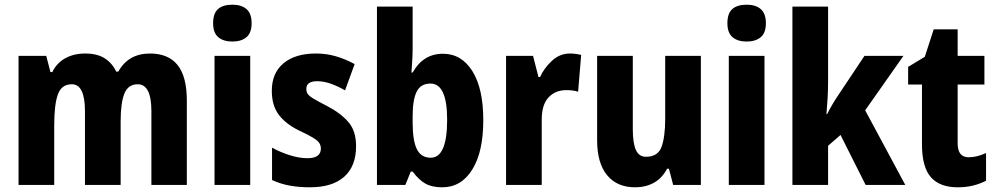

<svg xmlns="http://www.w3.org/2000/svg" viewBox="-20 -788 4243 818"><path d="M619 -560Q697 -560 736.5 -511Q776 -462 776 -359V0H625V-314Q625 -429 567 -429Q526 -429 510 -389.5Q494 -350 494 -270V0H342V-314Q342 -429 286 -429Q242 -429 226.5 -385.5Q211 -342 211 -254V0H59V-550H177L195 -481H203Q221 -519 257.5 -539.5Q294 -560 343 -560Q395 -560 427 -539Q459 -518 475 -483H484Q527 -560 619 -560Z M970 -768Q1009 -768 1030.5 -749Q1052 -730 1052 -689Q1052 -648 1030 -629.5Q1008 -611 970 -611Q932 -611 910 -629.5Q888 -648 888 -689Q888 -731 909 -749.5Q930 -768 970 -768ZM1046 -550V0H894V-550Z M1497 -165Q1497 -80 1446.5 -35Q1396 10 1300 10Q1255 10 1215.5 3Q1176 -4 1139 -21V-159Q1173 -140 1213.5 -127Q1254 -114 1290 -114Q1347 -114 1347 -155Q1347 -167 1341 -177.5Q1335 -188 1315 -200.5Q1295 -213 1254 -232Q1197 -260 1167.5 -299.5Q1138 -339 1138 -401Q1138 -477 1188 -518.5Q1238 -560 1326 -560Q1370 -560 1410 -548.5Q1450 -537 1491 -515L1450 -403Q1421 -420 1390.5 -431Q1360 -442 1331 -442Q1285 -442 1285 -409Q1285 -397 1291 -388Q1297 -379 1316 -367.5Q1335 -356 1374 -336Q1430 -307 1463.5 -269Q1497 -231 1497 -165Z M1738 -580Q1738 -560 1736.5 -534Q1735 -508 1733 -479H1738Q1783 -559 1867 -559Q1946 -559 1992.5 -485Q2039 -411 2039 -276Q2039 -141 1992 -65.5Q1945 10 1864 10Q1820 10 1792 -6Q1764 -22 1738 -57H1730L1707 0H1586V-760H1738ZM1814 -432Q1772 -432 1755 -397Q1738 -362 1738 -293V-266Q1738 -189 1756 -152.5Q1774 -116 1815 -116Q1885 -116 1885 -278Q1885 -432 1814 -432Z M2408 -560Q2431 -560 2456 -554L2443 -397Q2424 -404 2393 -404Q2346 -404 2317 -373Q2288 -342 2288 -278V0H2136V-550H2251L2274 -460H2281Q2298 -498 2331.5 -529Q2365 -560 2408 -560Z M2966 -550V0H2848L2830 -69H2822Q2801 -29 2766 -9.5Q2731 10 2686 10Q2609 10 2566.5 -41.5Q2524 -93 2524 -191V-550H2676V-237Q2676 -179 2689 -149.5Q2702 -120 2732 -120Q2783 -120 2798.5 -162.5Q2814 -205 2814 -282V-550Z M3161 -768Q3200 -768 3221.5 -749Q3243 -730 3243 -689Q3243 -648 3221 -629.5Q3199 -611 3161 -611Q3123 -611 3101 -629.5Q3079 -648 3079 -689Q3079 -731 3100 -749.5Q3121 -768 3161 -768ZM3237 -550V0H3085V-550Z M3508 -441Q3508 -406 3506 -371Q3504 -336 3501 -302H3504Q3515 -324 3527.5 -345Q3540 -366 3551 -382L3663 -550H3829L3666 -318L3837 0H3668L3561 -213L3508 -167V0H3356V-760H3508Z M4107 -118Q4125 -118 4143 -122.5Q4161 -127 4181 -136V-18Q4156 -5 4126 2.5Q4096 10 4060 10Q3984 10 3946 -33Q3908 -76 3908 -173V-428H3849V-503L3920 -546L3958 -663H4060V-550H4174V-428H4060V-177Q4060 -118 4107 -118Z"/></svg>

Font: Noto Sans Devanagari Condensed ExtraBold
Style: Regular
Weight: 800
Width: 3
Designer: Jelle Bosma - Monotype Design Team
Foundry: Monotype Imaging Inc.
Version: Version 2.004; ttfautohint (v1.8.4.7-5d5b)